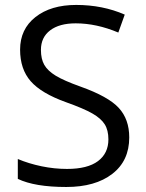

<svg xmlns="http://www.w3.org/2000/svg" viewBox="-20 -744 589 774"><path d="M501 -189.9Q501 -95.7 432.6 -43Q364.3 9.8 247.1 9.8Q120.1 9.8 51.8 -22.9V-103Q95.7 -84.5 147.5 -73.7Q199.2 -63 250 -63Q333 -63 375 -94.5Q417 -126 417 -182.1Q417 -219.2 402.1 -242.9Q387.2 -266.6 352.3 -286.6Q317.4 -306.6 246.1 -332Q146.5 -367.7 103.8 -416.5Q61 -465.3 61 -543.9Q61 -626.5 123 -675.3Q185.1 -724.1 287.1 -724.1Q393.6 -724.1 482.9 -685.1L457 -612.8Q368.7 -649.9 285.2 -649.9Q219.2 -649.9 182.1 -621.6Q145 -593.3 145 -543Q145 -505.9 158.7 -482.2Q172.4 -458.5 204.8 -438.7Q237.3 -418.9 304.2 -395Q416.5 -355 458.7 -309.1Q501 -263.2 501 -189.9Z"/></svg>

Font: f0_46894 
Style: Regular
Weight: 400
Foundry: Ascender Corporation
Version: Version 1.10